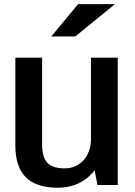

<svg xmlns="http://www.w3.org/2000/svg" viewBox="-20 -668 633 901"><path d="M177.5 -397.4H52V13.9C52 143.7 112.6 213 251.1 213C320.4 213 381 187 424.2 130.7L437.2 200H532.5V-397.4H406.9V-16.4C406.9 70.1 350.7 122.1 285.7 122.1C207.8 122.1 177.5 91.8 177.5 5.2ZM220.8 -497H333.3L519.5 -648.5H346.3Z"/></svg>

Font: PleaseOptimize
Style: Demi-Bold
Weight: 600
Version: Version 001.000